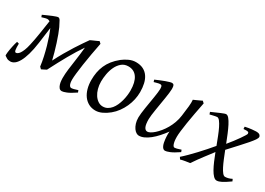

<svg xmlns="http://www.w3.org/2000/svg" viewBox="-12 -953 2027 1469"><g transform="rotate(30 1001.0 -218.5)"><path d="M48.3 -130.9Q47.4 -95.7 50.3 -77.4Q53.2 -59.1 63 -59.1Q69.3 -59.1 77.6 -64Q85.9 -68.8 94.5 -81.3Q103 -93.8 111.6 -115Q120.1 -136.2 127.4 -169.4Q138.7 -218.8 147.5 -276.1Q156.2 -333.5 166 -397Q159.2 -400.9 153.6 -402.3Q147.9 -403.8 144 -403.8Q139.2 -403.8 131.3 -402.1Q123.5 -400.4 115.7 -397.9Q106.9 -395.5 96.2 -392.1L89.8 -410.2Q110.4 -419.4 129.4 -428Q148.4 -436.5 164.1 -442.9Q179.7 -449.2 191.4 -453.1Q203.1 -457 209 -457Q219.7 -457 228.5 -442.1Q237.3 -427.2 252.9 -395Q261.7 -376.5 273.2 -345.7Q284.7 -314.9 295.9 -280Q307.1 -245.1 317.1 -209.7Q327.1 -174.3 333.5 -146Q356.9 -192.4 381.6 -235.1Q406.2 -277.8 429.4 -314Q452.6 -350.1 471.9 -378.4Q491.2 -406.7 503.9 -424.3V-424.8Q510.3 -428.2 519.8 -432.4Q529.3 -436.5 539.3 -440.9Q549.3 -445.3 558.6 -449.5Q567.9 -453.6 573.7 -457L589.8 -441.9Q579.6 -390.1 570.1 -337.2Q560.5 -284.2 553.7 -237.3Q546.9 -190.4 542.7 -153.6Q538.6 -116.7 538.6 -97.7Q538.6 -80.1 541 -68.4Q543.5 -56.6 547.4 -49.8Q551.3 -43 555.9 -40Q560.5 -37.1 564.5 -37.1Q572.8 -37.1 586.4 -40.3Q600.1 -43.5 620.6 -50.8L627.4 -33.2Q581.5 -2 554 9Q526.4 20 514.2 20Q498.5 20 489.7 8.8Q481 -2.4 476.6 -17.3Q472.2 -32.2 470.9 -47.4Q469.7 -62.5 469.7 -69.8Q469.7 -107.9 474.9 -149.2Q480 -190.4 487.3 -240.2Q491.2 -268.6 495.1 -299.1Q499 -329.6 501.5 -357.4Q460.4 -298.3 419.7 -225.8Q378.9 -153.3 334.5 -66.4Q326.2 -62 314.5 -55.9Q302.7 -49.8 293 -45.4L277.3 -60.5Q272.5 -100.1 263.2 -142.1Q253.9 -184.1 242.7 -223.6Q231.4 -263.2 219.5 -297.4Q207.5 -331.5 197.3 -355L178.2 -212.4Q169.4 -149.4 156.5 -105.2Q143.6 -61 127.9 -33.2Q112.3 -5.4 94.7 7.3Q77.1 20 59.1 20Q39.6 20 27.6 12.9Q15.6 5.9 7.3 0Q5.4 -1.5 5.4 -9.5Q5.4 -17.6 6.8 -29.5Q8.3 -41.5 10.7 -56.2Q13.2 -70.8 16.4 -85.4Q19.5 -100.1 22.9 -113.5Q26.4 -127 29.8 -136.2Z M967.8 -246.1Q967.8 -320.8 940.4 -360.4Q913.1 -399.9 862.8 -399.9Q827.6 -399.9 803.7 -379.6Q779.8 -359.4 765.1 -328.6Q750.5 -297.9 744.1 -262Q737.8 -226.1 737.8 -194.8Q737.8 -162.1 745.8 -133.1Q753.9 -104 768.3 -82.3Q782.7 -60.5 802 -47.9Q821.3 -35.2 843.8 -35.2Q866.2 -35.2 884 -45.2Q901.9 -55.2 915.8 -72Q929.7 -88.9 939.5 -110.6Q949.2 -132.3 955.6 -155.8Q961.9 -179.2 964.8 -202.6Q967.8 -226.1 967.8 -246.1ZM1037.6 -272.9Q1037.6 -240.2 1030.3 -206.8Q1022.9 -173.3 1008.8 -141.8Q994.6 -110.4 973.9 -81.8Q953.1 -53.2 925.8 -30.8Q913.1 -20.5 898.9 -11.2Q884.8 -2 870.1 5.1Q855.5 12.2 840.3 16.1Q825.2 20 810.5 20Q776.4 20 749.8 5.6Q723.1 -8.8 704.8 -33.9Q686.5 -59.1 677 -93.5Q667.5 -127.9 667.5 -168Q667.5 -203.1 673.3 -235.6Q679.2 -268.1 692.4 -298.3Q705.6 -328.6 727.5 -356.4Q749.5 -384.3 781.7 -410.2Q806.6 -429.7 836.4 -443.4Q866.2 -457 896.5 -457Q934.6 -457 961.4 -443.4Q988.3 -429.7 1005.1 -405.3Q1022 -380.9 1029.8 -347.2Q1037.6 -313.5 1037.6 -272.9Z M1381.8 -94.7V-105Q1381.8 -108.4 1382.1 -110.8Q1382.3 -113.3 1382.3 -116.2L1383.3 -125Q1360.4 -93.8 1336.4 -67.1Q1312.5 -40.5 1288.3 -21.2Q1264.2 -2 1240.5 9Q1216.8 20 1194.3 20Q1183.6 20 1171.1 12.5Q1158.7 4.9 1147.9 -10.3Q1137.2 -25.4 1129.9 -47.9Q1122.6 -70.3 1122.6 -100.1Q1122.6 -114.7 1125.2 -137.2Q1127.9 -159.7 1131.8 -185.5Q1135.7 -211.4 1140.6 -239.3Q1145.5 -267.1 1149.4 -292.5Q1153.3 -317.9 1156 -338.4Q1158.7 -358.9 1158.7 -371.1Q1158.7 -382.3 1157.2 -388.9Q1155.8 -395.5 1153.1 -398.7Q1150.4 -401.9 1146.7 -402.8Q1143.1 -403.8 1138.7 -403.8Q1134.3 -403.8 1126 -402.1Q1117.7 -400.4 1109.4 -397.9Q1099.6 -395.5 1088.4 -392.1L1082.5 -410.2Q1103 -419.4 1123.8 -428Q1144.5 -436.5 1162.1 -442.9Q1179.7 -449.2 1193.1 -453.1Q1206.5 -457 1212.4 -457Q1226.6 -457 1231.4 -447.8Q1236.3 -438.5 1236.3 -416Q1236.3 -401.9 1233.4 -378.9Q1230.5 -356 1226.1 -328.6Q1221.7 -301.3 1216.8 -272Q1211.9 -242.7 1207.5 -215.3Q1203.1 -188 1200.2 -165Q1197.3 -142.1 1197.3 -127.9Q1197.3 -81.1 1207.3 -60.1Q1217.3 -39.1 1235.4 -39.1Q1246.1 -39.1 1261.5 -47.4Q1276.9 -55.7 1293.9 -71Q1311 -86.4 1328.6 -107.9Q1346.2 -129.4 1361.6 -156Q1377 -182.6 1388.2 -213.6Q1399.4 -244.6 1403.8 -278.3Q1411.1 -332.5 1414.6 -366.9Q1418 -401.4 1415.5 -424.8Q1422.9 -427.7 1432.4 -432.1Q1441.9 -436.5 1451.7 -440.9Q1461.4 -445.3 1470.5 -449.5Q1479.5 -453.6 1485.4 -457L1501.5 -441.9Q1491.2 -390.1 1481.9 -340.3Q1472.7 -290.5 1465.8 -247.8Q1459 -205.1 1455.1 -171.4Q1451.2 -137.7 1451.2 -118.7Q1451.2 -96.2 1453.6 -80.8Q1456.1 -65.4 1459.7 -55.7Q1463.4 -45.9 1467.8 -41.5Q1472.2 -37.1 1476.1 -37.1Q1484.4 -37.1 1498 -40.3Q1511.7 -43.5 1532.2 -50.8L1539.1 -33.2Q1493.2 -2 1465.6 9Q1438 20 1425.8 20Q1415.5 20 1408.2 12.9Q1400.9 5.9 1396 -5.4Q1391.1 -16.6 1388.4 -30Q1385.7 -43.5 1384.3 -56.2Q1382.8 -68.8 1382.3 -79.3Q1381.8 -89.8 1381.8 -94.7Z M1990.7 -35.2Q1969.7 -20.5 1953.6 -10Q1937.5 0.5 1924.6 7.1Q1911.6 13.7 1901.1 16.8Q1890.6 20 1881.3 20Q1866.7 20 1851.8 4.6Q1836.9 -10.7 1822.5 -36.4Q1808.1 -62 1793.7 -95.5Q1779.3 -128.9 1765.6 -165Q1754.4 -149.9 1740 -131.1Q1725.6 -112.3 1709.2 -90.8Q1692.9 -69.3 1675.3 -45.2Q1657.7 -21 1640.6 4.9Q1622.6 7.3 1600.1 11Q1577.6 14.6 1559.6 20L1548.3 2.9Q1570.8 -16.6 1596.7 -42.5Q1622.6 -68.4 1649.2 -96.7Q1675.8 -125 1701.4 -154.1Q1727.1 -183.1 1749 -209.5Q1734.9 -246.6 1721.2 -281.7Q1707.5 -316.9 1694.1 -344Q1680.7 -371.1 1668 -387.5Q1655.3 -403.8 1643.6 -403.8Q1639.2 -403.8 1629.2 -401.9Q1619.1 -399.9 1608.9 -397.5Q1596.7 -394.5 1582.5 -391.1L1575.7 -410.2Q1596.2 -418.9 1615 -427.5Q1633.8 -436 1649.4 -442.6Q1665 -449.2 1676 -453.1Q1687 -457 1692.4 -457Q1705.6 -457 1719.2 -440.4Q1732.9 -423.8 1747.1 -396.2Q1761.2 -368.7 1775.9 -333.3Q1790.5 -297.9 1805.2 -260.3Q1825.2 -284.2 1844.2 -309.1Q1863.3 -334 1877.9 -355.2Q1892.6 -376.5 1901.6 -391.1Q1910.6 -405.8 1910.6 -409.2Q1910.6 -414.1 1909.2 -418Q1907.7 -421.9 1902.8 -423.8Q1897.9 -425.8 1888.4 -426Q1878.9 -426.3 1863.3 -424.8L1862.3 -444.8Q1894.5 -451.7 1919.4 -454.3Q1944.3 -457 1956.5 -457Q1980 -457 1989.3 -449.2Q1998.5 -441.4 1998.5 -431.2Q1998.5 -421.4 1987.1 -404.5Q1975.6 -387.7 1953.4 -361.6Q1931.2 -335.4 1897.9 -299.6Q1864.7 -263.7 1821.8 -216.8Q1835.4 -181.6 1848.9 -149.2Q1862.3 -116.7 1875 -91.8Q1887.7 -66.9 1899.9 -52Q1912.1 -37.1 1923.3 -37.1Q1934.6 -37.1 1949.5 -40.5Q1964.4 -43.9 1982.4 -53.2Z"/></g></svg>

Font: Gentium Plus Cyr
Style: Italic
Weight: 400
Italic angle: -8°
Designer: J. Victor Gaultney, Annie Olsen, Iska Routamaa, Becca Hirsbrunner
Foundry: SIL International
Version: Version 5.000